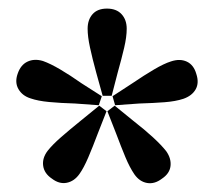

<svg xmlns="http://www.w3.org/2000/svg" viewBox="-20 -764 498 447"><path d="M219 -541 204 -595Q195 -628 189.5 -653.5Q184 -679 184 -697Q184 -718 195.5 -731Q207 -744 229 -744Q251 -744 263 -731Q275 -718 275 -697Q275 -678 269 -652.5Q263 -627 254 -595L240 -541ZM210 -519 155 -523Q121 -524 94.5 -526.5Q68 -529 51 -535Q32 -541 23 -556.5Q14 -572 21 -592Q28 -613 44 -620.5Q60 -628 80 -622Q97 -616 120 -602.5Q143 -589 170 -570L217 -540ZM228 -505 208 -454Q196 -422 185.5 -397.5Q175 -373 165 -359Q153 -342 135.5 -338.5Q118 -335 101 -348Q83 -360 80.5 -378Q78 -396 91 -413Q102 -427 122 -444.5Q142 -462 168 -483L211 -518ZM247 -518 290 -483Q317 -462 336.5 -444Q356 -426 367 -412Q379 -395 377 -377.5Q375 -360 357 -348Q340 -335 322.5 -338Q305 -341 293 -358Q282 -374 272 -398Q262 -422 250 -454L230 -505ZM242 -540 288 -570Q316 -589 339 -602.5Q362 -616 378 -621Q399 -628 415 -620.5Q431 -613 437 -592Q444 -571 435.5 -556Q427 -541 407 -534Q389 -528 363 -526Q337 -524 304 -523L248 -519Z"/></svg>

Font: Source Serif 4 SemiBold
Style: Regular
Weight: 600
Designer: Frank Grießhammer
Foundry: Adobe Systems Incorporated
Version: Version 4.004;hotconv 1.0.116;makeotfexe 2.5.65601